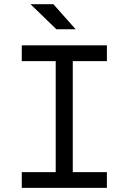

<svg xmlns="http://www.w3.org/2000/svg" viewBox="-20 -914 626 934"><path d="M85.9 0H500V-76.7H334V-616.7H500V-693.4H85.9V-616.7H251V-76.7H85.9ZM254.4 -771.5H348.1L239.7 -893.6H128.4Z"/></svg>

Font: Cascadia Mono PL SemiLight
Style: Regular
Weight: 350
Monospace: yes
Designer: Aaron Bell
Foundry: Saja Typeworks
Version: Version 2404.023